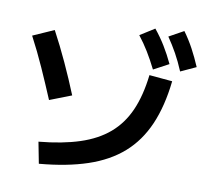

<svg xmlns="http://www.w3.org/2000/svg" viewBox="-93 -958 1186 1098"><g transform="rotate(10 500.0 -409.0)"><path d="M178 -87Q315 -100 414.5 -132.5Q514 -165 580.5 -222Q647 -279 685 -365Q723 -451 737 -572L871 -560Q855 -413 808.5 -306Q762 -199 681.5 -128Q601 -57 482 -17Q363 23 202 37ZM196 -332Q160 -418 120.5 -506.5Q81 -595 37 -678L159 -732Q203 -650 244.5 -560Q286 -470 322 -381ZM751 -607Q724 -661 698 -703.5Q672 -746 640 -787L724 -840Q759 -797 786.5 -752Q814 -707 839 -654ZM906 -623Q883 -678 858.5 -722Q834 -766 805 -808L890 -855Q922 -811 947 -764.5Q972 -718 995 -664Z"/></g></svg>

Font: M PLUS 1
Style: Bold
Weight: 700
Designer: Coji Morishita
Foundry: UNDERFOREST DESIGN
Version: Version 1.001